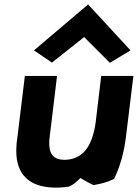

<svg xmlns="http://www.w3.org/2000/svg" viewBox="-20 -825 621 865"><path d="M133 -598 214 -543 359 -658 475 -542 568 -598 377 -805ZM401 9C437 3 466 -5 494 -19C521 -75 539 -137 548 -213L581 -483H436L411 -274C404 -217 385 -169 361 -143C341 -121 310 -105 271 -105C219 -105 199 -133 202 -191C203 -208 206 -225 208 -243L237 -483H92L58 -203C56 -190 54 -176 54 -164C47 -56 96 10 204 19C232 22 261 20 290 16C311 7 327 -7 342 -23C363 -10 383 0 401 9Z"/></svg>

Font: Bluebird
Style: SfBdObl
Weight: 700
Designer: Jasper
Foundry: Cannot Into Space Fonts
Version: Version 0.98